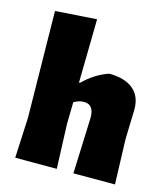

<svg xmlns="http://www.w3.org/2000/svg" viewBox="-106 -786 763 870"><g transform="rotate(15 275.5 -351.0)"><path d="M359 -478Q434 -478 473.5 -444Q513 -410 511 -346L507 -210L514 0H319L329 -264Q329 -325 282 -325Q259 -325 235 -311L233 -210L241 0H46L55 -190L48 -689L242 -702L237 -404H242Q294 -456 359 -478Z"/></g></svg>

Font: Alegreya Sans Black
Style: Regular
Weight: 900
Designer: Juan Pablo del Peral
Foundry: Huerta Tipografica
Version: Version 2.007